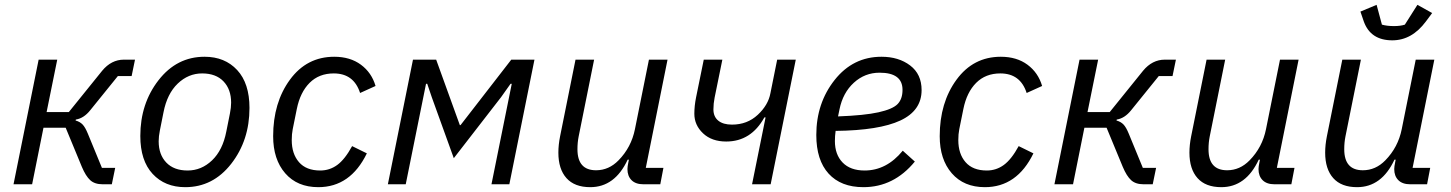

<svg xmlns="http://www.w3.org/2000/svg" viewBox="-20 -763 6006 795"><path d="M36 0 140 -516H217L173 -299H265L403 -470Q441 -516 493 -516H539L525 -448H468L354 -307Q327 -273 294 -268L293 -264Q311 -259 322 -247.5Q333 -236 344 -209L402 -68H457L443 0H405Q372 0 353.5 -17Q335 -34 319 -72L252 -234H160L113 0Z M747 12Q663 12 612 -43Q561 -98 561 -200Q561 -334 636.5 -431Q712 -528 827 -528Q911 -528 962 -473Q1013 -418 1013 -316Q1013 -182 937.5 -85Q862 12 747 12ZM917 -218 932 -293Q937 -318 937 -338Q937 -393 905.5 -426Q874 -459 817 -459Q760 -459 716 -417Q672 -375 657 -298L642 -223Q637 -198 637 -178Q637 -123 668.5 -90Q700 -57 757 -57Q814 -57 858 -99Q902 -141 917 -218Z M1298 12Q1211 12 1161 -45.5Q1111 -103 1111 -199Q1111 -338 1180.5 -433Q1250 -528 1364 -528Q1430 -528 1474.5 -495Q1519 -462 1535 -407L1471 -378Q1445 -459 1362 -459Q1301 -459 1262 -420Q1223 -381 1209 -312L1192 -228Q1188 -208 1188 -183Q1188 -126 1218 -91.5Q1248 -57 1306 -57Q1345 -57 1376.5 -80Q1408 -103 1438 -158L1499 -128Q1431 12 1298 12Z M1586 0 1690 -516H1786L1884 -245H1887L2097 -516H2193L2089 0H2015L2099 -416H2094L2055 -361L1859 -108L1768 -360L1749 -416H1744L1660 0Z M2363 -516H2440L2376 -198Q2371 -173 2371 -145Q2371 -58 2448 -58Q2501 -58 2541 -99Q2594 -153 2609 -228L2667 -516H2744L2654 -68H2727L2714 0H2644Q2612 0 2595 -17Q2578 -34 2578 -63Q2578 -73 2582 -92L2584 -102H2579Q2526 12 2424 12Q2359 12 2325.5 -25.5Q2292 -63 2292 -131Q2292 -163 2299 -198Z M3094 0 3150 -277H3145Q3090 -177 2987 -177Q2927 -177 2891 -211Q2855 -245 2855 -292Q2855 -324 2862 -359L2894 -516H2971L2939 -359Q2934 -334 2934 -310Q2934 -280 2954 -263.5Q2974 -247 3011 -247Q3074 -247 3117.5 -287.5Q3161 -328 3170 -377L3198 -516H3275L3171 0Z M3555 12Q3462 12 3411 -44Q3360 -100 3360 -204Q3360 -336 3436 -432Q3512 -528 3630 -528Q3701 -528 3748.5 -492Q3796 -456 3796 -390Q3796 -305 3708 -264Q3620 -223 3440 -221Q3437 -200 3437 -179Q3437 -123 3469 -90Q3501 -57 3560 -57Q3651 -57 3718 -139L3768 -94Q3681 12 3555 12ZM3622 -462Q3561 -462 3515.5 -420.5Q3470 -379 3456 -310L3450 -281Q3559 -285 3617.5 -298Q3676 -311 3696.5 -332Q3717 -353 3717 -391Q3717 -462 3622 -462Z M4058 12Q3971 12 3921 -45.5Q3871 -103 3871 -199Q3871 -338 3940.5 -433Q4010 -528 4124 -528Q4190 -528 4234.5 -495Q4279 -462 4295 -407L4231 -378Q4205 -459 4122 -459Q4061 -459 4022 -420Q3983 -381 3969 -312L3952 -228Q3948 -208 3948 -183Q3948 -126 3978 -91.5Q4008 -57 4066 -57Q4105 -57 4136.5 -80Q4168 -103 4198 -158L4259 -128Q4191 12 4058 12Z M4346 0 4450 -516H4527L4483 -299H4575L4713 -470Q4751 -516 4803 -516H4849L4835 -448H4778L4664 -307Q4637 -273 4604 -268L4603 -264Q4621 -259 4632 -247.5Q4643 -236 4654 -209L4712 -68H4767L4753 0H4715Q4682 0 4663.5 -17Q4645 -34 4629 -72L4562 -234H4470L4423 0Z M4976 -516H5053L4989 -198Q4984 -173 4984 -145Q4984 -58 5061 -58Q5114 -58 5154 -99Q5207 -153 5222 -228L5280 -516H5357L5267 -68H5340L5327 0H5257Q5225 0 5208 -17Q5191 -34 5191 -63Q5191 -73 5195 -92L5197 -102H5192Q5139 12 5037 12Q4972 12 4938.5 -25.5Q4905 -63 4905 -131Q4905 -163 4912 -198Z M5745 -596Q5655 -596 5627 -674L5613 -715L5680 -743L5702 -661Q5723 -655 5752 -655Q5779 -655 5797 -661L5849 -743L5910 -709L5884 -674Q5826 -596 5745 -596ZM5538 -516H5615L5551 -198Q5546 -173 5546 -145Q5546 -58 5623 -58Q5676 -58 5716 -99Q5769 -153 5784 -228L5842 -516H5919L5829 -68H5902L5889 0H5819Q5787 0 5770 -17Q5753 -34 5753 -63Q5753 -73 5757 -92L5759 -102H5754Q5701 12 5599 12Q5534 12 5500.5 -25.5Q5467 -63 5467 -131Q5467 -163 5474 -198Z"/></svg>

Font: Aneliza
Style: Italic
Weight: 400
Italic angle: -11.31°
Designer: Mike Abbink, Paul van der Laan, Pieter van Rosmalen
Foundry: Bold Monday
Version: Version 3.0